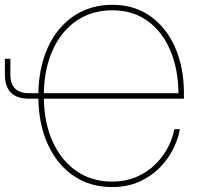

<svg xmlns="http://www.w3.org/2000/svg" viewBox="-20 -757 824 787"><path d="M439 9.8Q350.1 9.8 283 -35.4Q215.8 -80.6 177.5 -162.1Q139.2 -243.7 137.2 -352.5H99.1Q0 -352.5 0 -451.7V-516.1H22.5V-451.7Q22.5 -375 99.1 -375H137.2Q139.2 -482.9 177.2 -564.7Q215.3 -646.5 283 -691.9Q350.6 -737.3 440.9 -737.3Q530.3 -737.3 596.2 -690.7Q662.1 -644 698 -562.3Q733.9 -480.5 733.9 -374V-352.5H159.7Q161.6 -250.5 197 -174.1Q232.4 -97.7 294.4 -55.2Q356.4 -12.7 439 -12.7Q495.1 -12.7 539.6 -32Q584 -51.3 616.2 -83Q648.4 -114.7 668.2 -152.6Q688 -190.4 694.3 -227.5H717.3Q710.9 -189 690.4 -147.5Q669.9 -106 635.3 -70.3Q600.6 -34.7 551.5 -12.5Q502.4 9.8 439 9.8ZM159.7 -375H711.4Q710.4 -475.1 677.5 -551.8Q644.5 -628.4 584.2 -671.6Q523.9 -714.8 440.9 -714.8Q356.4 -714.8 293.9 -672.1Q231.4 -629.4 196.5 -552.7Q161.6 -476.1 159.7 -375Z"/></svg>

Font: Inter Display Thin
Style: Regular
Weight: 100
Designer: Rasmus Andersson
Foundry: rsms
Version: Version 4.000;git-a52131595